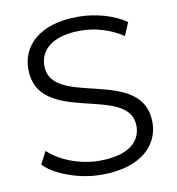

<svg xmlns="http://www.w3.org/2000/svg" viewBox="-80 -778 787 856"><g transform="rotate(-10 313.5 -350.0)"><path d="M314 6C493 6 575 -83 575 -185C575 -441 144 -323 144 -516C144 -587 201 -643 329 -643C392 -643 461 -625 521 -585L546 -644C490 -683 408 -706 329 -706C151 -706 71 -617 71 -514C71 -254 502 -373 502 -181C502 -111 446 -57 314 -57C222 -57 134 -94 83 -142L54 -85C80 -58 117 -37 165 -20C212 -3 262 6 314 6Z"/></g></svg>

Font: Montserrat Z
Style: Regular
Weight: 400
Designer: Julieta Ulanovsky
Foundry: Julieta Ulanovsky
Version: Version 8.000